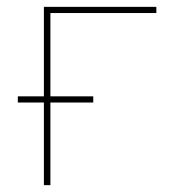

<svg xmlns="http://www.w3.org/2000/svg" viewBox="-20 -540 540 560"><path d="M108 0V-241H32V-259H108V-520H436V-502H127V-259H252V-241H127V0Z"/></svg>

Font: Iosevka SS18 Thin
Style: Regular
Weight: 100
Monospace: yes
Designer: Belleve Invis
Foundry: Belleve Invis
Version: Version 25.1.1; ttfautohint (v1.8.4)